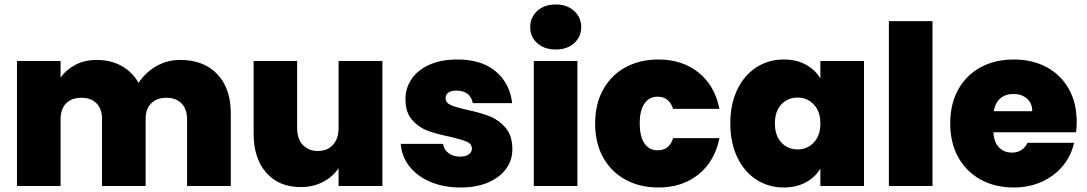

<svg xmlns="http://www.w3.org/2000/svg" viewBox="-20 -835 4878 862"><path d="M56.2 0V-561H252V-486.8Q277.8 -522.9 319.3 -544.4Q360.8 -565.9 415 -565.9Q477.1 -565.9 525.6 -539.1Q574.2 -512.2 602.1 -462.9Q631.8 -508.8 680.9 -537.4Q730 -565.9 789.1 -565.9Q895 -565.9 955.6 -502Q1016.1 -438 1016.1 -327.1V0H819.8V-300.8Q819.8 -345.7 794.9 -370.8Q770 -396 727.1 -396Q684.1 -396 658.9 -371.1Q633.8 -346.2 633.8 -300.8V0H438V-300.8Q438 -345.7 413.6 -370.8Q389.2 -396 346.2 -396Q302.2 -396 277.1 -371.1Q252 -346.2 252 -300.8V0Z M1118.7 -234.9V-561H1314V-259.8Q1314 -211.9 1339.4 -184.6Q1364.7 -157.2 1406.7 -157.2Q1449.7 -157.2 1474.9 -184.6Q1500 -211.9 1500 -259.8V-561H1696.8V0H1500V-80.1Q1475.1 -42 1430.9 -18.6Q1386.7 4.9 1330.1 4.9Q1231.9 4.9 1175.3 -59.6Q1118.7 -124 1118.7 -234.9Z M1779.3 -189H1969.2Q1973.1 -162.1 1994.4 -147Q2015.6 -131.8 2046.4 -131.8Q2070.3 -131.8 2084.5 -141.8Q2098.6 -151.9 2098.6 -168Q2098.6 -189 2075.4 -199Q2052.2 -209 1999.5 -221.2Q1939.5 -233.4 1899.4 -248.3Q1859.4 -263.2 1829.8 -297.1Q1800.3 -331.1 1800.3 -389.2Q1800.3 -439 1827.4 -479.5Q1854.5 -520 1907 -543.9Q1959.5 -567.9 2033.2 -567.9Q2143.1 -567.9 2206.3 -513.9Q2269.5 -460 2279.3 -372.1H2102.5Q2097.7 -398.9 2079.1 -413.6Q2060.5 -428.2 2029.3 -428.2Q2005.4 -428.2 1992.9 -419.2Q1980.5 -410.2 1980.5 -394Q1980.5 -374 2003.4 -363.5Q2026.4 -353 2077.6 -341.8Q2138.7 -328.6 2179 -312.7Q2219.2 -296.9 2249.8 -261.5Q2280.3 -226.1 2280.3 -165Q2280.3 -116.2 2252 -77.1Q2223.6 -38.1 2171.1 -15.6Q2118.7 6.8 2047.4 6.8Q1971.7 6.8 1912.1 -18.6Q1852.5 -43.9 1817.9 -88.4Q1783.2 -132.8 1779.3 -189Z M2360.4 -712.9Q2360.4 -756.8 2391.8 -785.9Q2423.3 -814.9 2475.1 -814.9Q2525.9 -814.9 2557.6 -785.9Q2589.4 -756.8 2589.4 -712.9Q2589.4 -669.9 2557.9 -641.4Q2526.4 -612.8 2475.1 -612.8Q2423.3 -612.8 2391.8 -641.4Q2360.4 -669.9 2360.4 -712.9ZM2376.5 0V-561H2572.3V0Z M2651.9 -280.8Q2651.9 -368.2 2688 -433.1Q2724.1 -498 2788.6 -533Q2853 -567.9 2936 -567.9Q3043 -567.9 3116 -509.5Q3189 -451.2 3210 -346.2H3002Q2983.9 -400.9 2933.1 -400.9Q2932.6 -400.9 2932.1 -400.9Q2895 -400.9 2873.5 -370.4Q2852.1 -339.8 2852.1 -280.8Q2852.1 -221.7 2873.5 -190.9Q2895 -160.2 2932.1 -160.2Q2985.4 -160.2 3002 -214.8H3210Q3189 -110.8 3116 -52Q3043 6.8 2936 6.8Q2853 6.8 2788.6 -28.1Q2724.1 -63 2688 -127.9Q2651.9 -192.9 2651.9 -280.8Z M3258.8 -280.8Q3258.8 -368.2 3290.3 -433.1Q3321.8 -498 3376.2 -533Q3430.7 -567.9 3498 -567.9Q3556.2 -567.9 3597.9 -544.9Q3639.6 -522 3663.1 -482.9V-561H3858.9V0H3663.1V-78.1Q3640.1 -39.1 3597.4 -16.1Q3554.7 6.8 3498 6.8Q3431.2 6.8 3376.5 -28.1Q3321.8 -63 3290.3 -128.4Q3258.8 -193.8 3258.8 -280.8ZM3459 -280.8Q3459 -226.6 3488 -195.3Q3517.1 -164.1 3561 -164.1Q3604 -164.1 3633.5 -195.1Q3663.1 -226.1 3663.1 -280.8Q3663.1 -335 3633.5 -366Q3604 -397 3561 -397Q3517.1 -397 3488 -366.5Q3459 -335.9 3459 -280.8Z M3970.7 0V-740.2H4166.5V0Z M4246.1 -280.8Q4246.1 -368.7 4282.2 -433.3Q4318.4 -498 4382.8 -533Q4447.3 -567.9 4531.2 -567.9Q4614.3 -567.9 4678.2 -533.9Q4742.2 -500 4778.1 -436.5Q4814 -373 4814 -287.1Q4814 -264.2 4811 -241.2H4439.9Q4442.9 -195.3 4465.6 -172.6Q4488.3 -149.9 4522.9 -149.9Q4571.8 -149.9 4593.3 -193.8H4802.2Q4789.1 -135.7 4751.7 -90.3Q4714.4 -44.9 4657.2 -19Q4600.1 6.8 4531.2 6.8Q4448.2 6.8 4383.8 -28.1Q4319.3 -63 4282.7 -127.9Q4246.1 -192.9 4246.1 -280.8ZM4441.4 -335.9H4614.3Q4614.3 -372.1 4590.3 -392.6Q4566.4 -413.1 4530.3 -413.1Q4494.1 -413.1 4471.2 -393.6Q4448.2 -374 4441.4 -335.9Z"/></svg>

Font: Poppins ExtraBold
Style: Regular
Weight: 800
Designer: Ninad Kale (Devanagari), Jonny Pinhorn (Latin)
Foundry: Indian Type Foundry
Version: 4.004